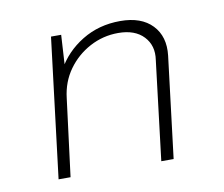

<svg xmlns="http://www.w3.org/2000/svg" viewBox="-54 -458 607 521"><g transform="rotate(-10 250.0 -197.0)"><path d="M143 -385 137 -283 130 -291Q155 -337 201.5 -365.5Q248 -394 307 -394Q365 -394 395 -362.5Q425 -331 419 -279L385 0H351L384 -273Q390 -312 366 -337.5Q342 -363 296 -363Q254 -363 217.5 -343.5Q181 -324 157 -290.5Q133 -257 128 -213L101 0H68L115 -385Z"/></g></svg>

Font: Josefin Sans Thin ExtraLight
Style: Italic
Weight: 250
Italic angle: -7°
Version: Version 2.000